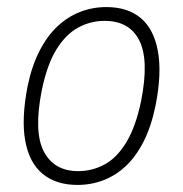

<svg xmlns="http://www.w3.org/2000/svg" viewBox="-20 -515 517 543"><path d="M199 8Q139 8 101 -23Q63 -54 51.5 -116Q40 -178 58 -271Q70 -329 92 -371.5Q114 -414 143 -441Q172 -468 207 -481.5Q242 -495 281 -495Q341 -495 378 -464Q415 -433 426.5 -370.5Q438 -308 420 -217Q408 -158 386.5 -115.5Q365 -73 336.5 -46Q308 -19 273 -5.5Q238 8 199 8ZM201 -31Q241 -31 276 -50Q311 -69 337.5 -113Q364 -157 379 -229Q402 -345 374 -400.5Q346 -456 276 -456Q236 -456 201 -437Q166 -418 139.5 -375Q113 -332 98 -259Q75 -142 104 -86.5Q133 -31 201 -31Z"/></svg>

Font: Nunito Sans 10pt Condensed ExtraLight
Style: Italic
Weight: 250
Width: 3
Italic angle: -9°
Designer: Vernon Adams
Foundry: Vernon Adams
Version: Version 3.101;gftools[0.9.27]